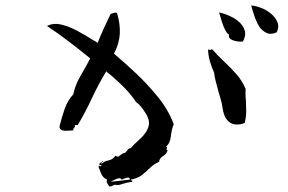

<svg xmlns="http://www.w3.org/2000/svg" viewBox="-20 -695 1040 694"><path d="M608 -246Q600 -227 597.5 -202Q595 -177 580 -165Q586 -163 583 -159Q579 -154 586 -152Q582 -138 569 -130.5Q556 -123 555 -110Q536 -102 522 -88Q508 -74 492.5 -62Q477 -50 453 -46Q452 -41 455 -43Q459 -45 458 -38Q449 -37 440.5 -35Q432 -33 425 -31Q417 -28 410 -26.5Q403 -25 397 -27Q394 -28 389 -25Q386 -23 383 -22Q380 -21 375 -21Q372 -25 368 -32Q364 -39 367 -46Q353 -51 346 -67Q339 -83 336 -93Q338 -97 341 -95Q345 -93 347 -96Q347 -98 344 -98.5Q341 -99 339 -99Q339 -105 343.5 -107Q348 -109 350 -113Q354 -112 350 -110Q345 -106 347 -102Q355 -112 371.5 -115Q388 -118 397 -132Q399 -132 402 -130Q405 -128 408 -129Q414 -133 419.5 -137.5Q425 -142 433 -143Q437 -148 441.5 -153.5Q446 -159 453 -160Q465 -174 480 -187Q495 -200 505 -214Q514 -226 517.5 -240.5Q521 -255 514 -271Q510 -282 496.5 -300.5Q483 -319 472 -326Q450 -359 418.5 -389Q387 -419 364 -437Q336 -391 312.5 -340.5Q289 -290 261 -243H250Q252 -238 250.5 -236Q249 -234 248 -233Q244 -229 245 -224Q232 -222 214 -222.5Q196 -223 195 -238Q203 -271 214 -302Q225 -333 245 -354Q252 -389 272 -422.5Q292 -456 306 -484Q269 -514 230 -544Q191 -574 150 -601Q173 -613 202 -606Q231 -599 260.5 -583Q290 -567 315 -551Q320 -548 324.5 -545.5Q329 -543 333 -540Q344 -568 355.5 -593Q367 -618 380 -645Q383 -645 387 -647Q390 -648 394 -649Q398 -650 403 -648Q415 -608 413 -572.5Q411 -537 392 -501Q429 -470 471 -430.5Q513 -391 550.5 -345Q588 -299 608 -246ZM868 -373Q867 -361 867.5 -350Q868 -339 869 -328Q870 -311 870 -292.5Q870 -274 865 -251Q849 -243 829 -245.5Q809 -248 796 -268Q788 -282 785 -302Q782 -322 779 -332Q776 -342 770.5 -361Q765 -380 760 -400Q755 -420 754 -432Q745 -452 739 -472.5Q733 -493 732 -515Q734 -517 738 -515Q743 -513 746 -518Q767 -494 790 -472.5Q813 -451 834 -427.5Q855 -404 868 -373ZM980 -578Q959 -569 944.5 -575.5Q930 -582 919 -596Q908 -613 900.5 -634.5Q893 -656 888 -675Q900 -675 921 -667.5Q942 -660 959 -646Q975 -633 982.5 -615.5Q990 -598 980 -578ZM858 -545Q839 -543 821.5 -549.5Q804 -556 808 -570Q801 -573 794 -586.5Q787 -600 781.5 -618Q776 -636 772 -650Q792 -646 814 -635.5Q836 -625 850 -610Q862 -597 865.5 -581Q869 -565 858 -545ZM450 -46Q448 -54 441.5 -53Q435 -52 428 -49Q422 -46 419 -46Q416 -53 406.5 -50Q397 -47 388.5 -42.5Q380 -38 380 -38Q380 -38 394 -39.5Q408 -41 425 -43Q442 -45 450 -46Z"/></svg>

Font: Yuji Boku
Style: Regular
Weight: 400
Designer: Kataoka Yuji
Foundry: Kinuta Font Factory
Version: Version 3.002